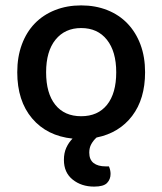

<svg xmlns="http://www.w3.org/2000/svg" viewBox="-20 -502 602 712"><path d="M518 -234Q518 -135 470 -72Q422 -9 338 8Q326 19 318.5 32.5Q311 46 311 64Q311 90 327 102.5Q343 115 372 115H384Q390 129 390 143Q390 163 377 176.5Q364 190 329 190Q282 190 249.5 164Q217 138 217 91Q217 65 226 45.5Q235 26 249 12Q154 2 99 -63Q44 -128 44 -234Q44 -291 61 -337Q78 -383 109 -415Q140 -447 184 -464.5Q228 -482 281 -482Q334 -482 378 -464.5Q422 -447 453 -414.5Q484 -382 501 -336.5Q518 -291 518 -234ZM281 -398Q221 -398 186 -355Q151 -312 151 -234Q151 -156 185 -113.5Q219 -71 281 -71Q343 -71 377 -113.5Q411 -156 411 -234Q411 -311 376.5 -354.5Q342 -398 281 -398Z"/></svg>

Font: Baloo 2 Medium
Style: Regular
Weight: 500
Designer: Sarang Kulkarni and Ek Type
Foundry: Ek Type
Version: Version 1.640;hotconv 1.0.111;makeotfexe 2.5.65597; ttfautoh